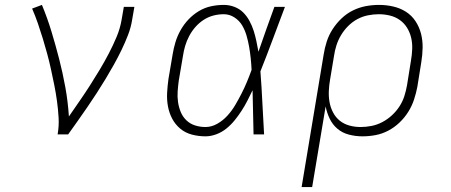

<svg xmlns="http://www.w3.org/2000/svg" viewBox="-20 -548 1840 783"><path d="M215 0Q221 -34 219 -68Q217 -102 212.5 -135Q208 -168 201.5 -200.5Q195 -233 188 -265Q181 -297 172.5 -328.5Q164 -360 154.5 -391Q145 -422 134.5 -452.5Q124 -483 111 -513L151 -528Q173 -475 190 -419Q207 -363 221.5 -306.5Q236 -250 246.5 -192Q257 -134 261 -73Q283 -105 304.5 -136Q326 -167 346.5 -199Q367 -231 386.5 -263.5Q406 -296 423.5 -329.5Q441 -363 455.5 -397.5Q470 -432 476 -468L485 -520H528L519 -468Q514 -436 502 -405Q490 -374 475.5 -344Q461 -314 444.5 -284.5Q428 -255 410.5 -226Q393 -197 374.5 -168.5Q356 -140 336.5 -111.5Q317 -83 297.5 -55.5Q278 -28 258 0Z M818 8Q790 8 763 1Q736 -6 715.5 -23Q695 -40 682.5 -63.5Q670 -87 665 -114Q660 -141 661.5 -169Q663 -197 667 -226L684 -326Q688 -351 695.5 -376Q703 -401 716.5 -425Q730 -449 749 -469Q768 -489 791.5 -503Q815 -517 841 -522.5Q867 -528 893 -528Q915 -528 936 -520Q957 -512 972 -497Q987 -482 997.5 -462.5Q1008 -443 1014.5 -422.5Q1021 -402 1025.5 -380.5Q1030 -359 1034 -337Q1050 -383 1066 -428.5Q1082 -474 1099 -520H1142Q1117 -454 1092.5 -388Q1068 -322 1042 -257Q1047 -193 1050 -128.5Q1053 -64 1057 0H1014Q1013 -45 1012 -90Q1011 -135 1010 -180Q1000 -159 989 -137.5Q978 -116 965 -96Q952 -76 937 -57.5Q922 -39 903.5 -24Q885 -9 862.5 -0.5Q840 8 818 8ZM818 -30Q843 -30 866.5 -43.5Q890 -57 908 -77Q926 -97 939.5 -120Q953 -143 965 -166.5Q977 -190 987 -214Q997 -238 1006 -263Q1005 -286 1002.5 -310Q1000 -334 996 -357Q992 -380 985.5 -402.5Q979 -425 967.5 -444.5Q956 -464 936 -477Q916 -490 893 -490Q871 -490 850 -484.5Q829 -479 810.5 -467Q792 -455 777 -438Q762 -421 751.5 -401Q741 -381 735 -360.5Q729 -340 726 -319L709 -219Q706 -197 704.5 -175Q703 -153 706 -132Q709 -111 717 -91.5Q725 -72 740 -57.5Q755 -43 775.5 -36.5Q796 -30 818 -30Z M1210 215 1300 -326Q1304 -352 1312.5 -378.5Q1321 -405 1336.5 -429Q1352 -453 1373 -473Q1394 -493 1419.5 -505.5Q1445 -518 1472 -523Q1499 -528 1526 -528Q1555 -528 1583.5 -521.5Q1612 -515 1635.5 -500Q1659 -485 1674.5 -461.5Q1690 -438 1697 -410.5Q1704 -383 1703.5 -353.5Q1703 -324 1698 -294L1682 -194Q1677 -168 1668.5 -142Q1660 -116 1645 -92Q1630 -68 1609 -48Q1588 -28 1563 -15Q1538 -2 1511.5 3Q1485 8 1458 8Q1430 8 1403 1Q1376 -6 1356 -23Q1336 -40 1324.5 -64Q1313 -88 1308 -114L1253 215ZM1450 -30Q1473 -30 1495.5 -34.5Q1518 -39 1539 -50Q1560 -61 1578 -77.5Q1596 -94 1609 -114Q1622 -134 1629 -156Q1636 -178 1640 -201L1656 -301Q1660 -324 1661 -347.5Q1662 -371 1657 -393Q1652 -415 1640.5 -434Q1629 -453 1611 -466Q1593 -479 1570.5 -484.5Q1548 -490 1525 -490Q1503 -490 1480.5 -485.5Q1458 -481 1437.5 -470Q1417 -459 1400 -442Q1383 -425 1371 -405Q1359 -385 1352 -363Q1345 -341 1342 -319L1326 -223Q1322 -200 1321 -176.5Q1320 -153 1324 -131Q1328 -109 1338.5 -89Q1349 -69 1366 -55.5Q1383 -42 1405 -36Q1427 -30 1450 -30Z"/></svg>

Font: Iosevka Etoile XLtObl
Style: Regular
Weight: 200
Italic angle: -9°
Designer: Belleve Invis
Foundry: Belleve Invis
Version: Version 15.5.2; ttfautohint (v1.8.4)